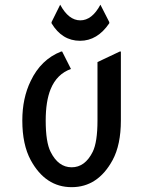

<svg xmlns="http://www.w3.org/2000/svg" viewBox="-20 -772 613 802"><path d="M484.9 -556.6V-268.6Q484.9 -167 450.2 -103Q388.7 9.8 279.3 9.8Q169.9 9.8 108.4 -103Q73.2 -168 73.2 -268.6Q73.2 -362.3 108.4 -434.1Q150.9 -523.4 234.9 -556.6H239.7L276.4 -483.9Q217.3 -462.9 191.4 -399.4Q170.9 -348.6 170.9 -268.6Q170.9 -178.2 191.4 -137.7Q223.6 -73.2 279.3 -73.2Q335 -73.2 367.2 -137.7Q387.2 -178.2 387.2 -268.6V-512.7L480 -556.6ZM195.3 -674.8V-679.7L231.4 -752.4Q266.6 -687 315.4 -687Q364.3 -687 399.4 -752.4L436.5 -679.7V-674.8Q386.7 -601.6 314.5 -601.6Q239.3 -601.6 195.3 -674.8Z"/></svg>

Font: Nova Oval
Style: Book
Weight: 400
Version: Version 2.000